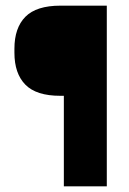

<svg xmlns="http://www.w3.org/2000/svg" viewBox="-20 -659 455 679"><path d="M193.2 -320.2Q108.3 -320.2 69.7 -359.6Q31 -399 31 -472.5V-486.8Q31 -560.4 69.8 -599.7Q108.7 -639 193.6 -639H242.2L242.3 -320.2ZM357.7 0H205.8V-639H357.7Z"/></svg>

Font: Anek Gujarati Medium
Style: Regular
Weight: 500
Designer: Mrunmayee Ghaisas (Gujarati), Yesha Goshar (Latin)
Foundry: Ek Type
Version: Version 1.003